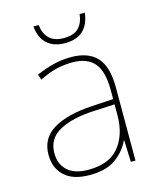

<svg xmlns="http://www.w3.org/2000/svg" viewBox="-110 -796 731 884"><g transform="rotate(-15 255.5 -354.0)"><path d="M264 -537Q346 -537 387 -492.5Q428 -448 428 -350V0H406L402 -103H400Q379 -57 334 -23.5Q289 10 208 10Q129 10 88.5 -28Q48 -66 48 -129Q48 -208 114.5 -247.5Q181 -287 299 -294L402 -300V-343Q402 -433 368 -472.5Q334 -512 264 -512Q224 -512 186.5 -503Q149 -494 106 -472L97 -498Q137 -516 178.5 -526.5Q220 -537 264 -537ZM301 -270Q199 -265 137.5 -232Q76 -199 76 -129Q76 -76 110 -45.5Q144 -15 208 -15Q308 -15 354.5 -72Q401 -129 402 -220V-275ZM379 -718Q365 -606 256 -606Q202 -606 170.5 -634.5Q139 -663 134 -718H159Q163 -678 186.5 -654Q210 -630 256 -630Q305 -630 327.5 -654Q350 -678 354 -718Z"/></g></svg>

Font: Noto Sans Myanmar UI Thin
Style: Regular
Weight: 100
Designer: Monotype Design Team
Foundry: Monotype Imaging Inc.
Version: Version 2.103; ttfautohint (v1.8.4.7-5d5b)